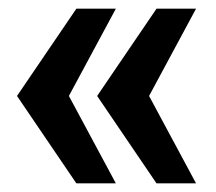

<svg xmlns="http://www.w3.org/2000/svg" viewBox="-20 -542 492 437"><path d="M153.8 -124.7 18.7 -323.6 153.8 -522.2H243.7L136.8 -323.6L243.7 -124.7ZM336.2 -124.7 201.1 -323.6 336.2 -522.2H426.2L319.3 -323.6L426.2 -124.7Z"/></svg>

Font: Puralecka Narrow
Style: Bold
Weight: 700
Designer: Hector Gatti, Marcela Romero, Pablo Cosgaya and Nicolas Silva
Version: Version 1.004;PS 001.004;hotconv 1.0.70;makeotf.lib2.5.58329